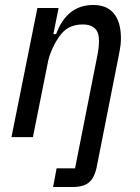

<svg xmlns="http://www.w3.org/2000/svg" viewBox="-20 -550 561 770"><path d="M281 125 369 -320Q377 -358 377 -386Q377 -421 360 -436.5Q343 -452 313 -452Q286 -452 264 -443Q242 -434 225 -413Q205 -388 190.5 -356Q176 -324 171 -295L112 0H26L130 -518H215L194 -413H205Q248 -530 354 -530Q409 -530 437 -495.5Q465 -461 465 -396Q465 -385 463.5 -370Q462 -355 455 -321L368 119Q359 163 337 181.5Q315 200 271 200H193L207 125Z"/></svg>

Font: IBM Plex Sans Cond Text
Style: Italic
Weight: 450
Width: 3
Italic angle: -11°
Designer: Mike Abbink, Paul van der Laan, Pieter van Rosmalen
Foundry: Bold Monday
Version: Version 1.3